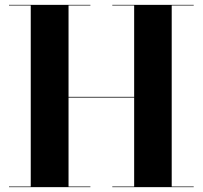

<svg xmlns="http://www.w3.org/2000/svg" viewBox="-20 -770 834 790"><path d="M777 -750V-747.5H686.5V-2.5H777V0H442V-2.5H532V-368.5H262V-2.5H352V0H17V-2.5H106.5V-747.5H17V-750H352V-747.5H262V-371.5H532V-747.5H442V-750Z"/></svg>

Font: Bodoni Moda 72pt
Style: Bold
Weight: 700
Designer: Owen Earl
Foundry: indestructible type
Version: Version 2.004